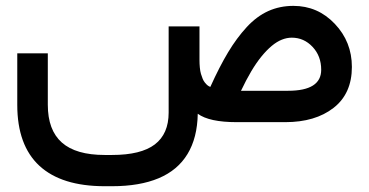

<svg xmlns="http://www.w3.org/2000/svg" viewBox="-20 -418 1263 657"><path d="M662.6 -213.4Q662.6 -199.2 663.8 -186.8Q665 -174.3 667.7 -165Q670.4 -155.8 673.6 -148.2Q676.8 -140.6 681.2 -135.3Q685.5 -129.9 689.9 -126.2Q694.3 -122.6 699.7 -120.6Q731 -189.9 760.5 -239Q790 -288.1 824.2 -325.2Q858.4 -362.3 897.9 -380.1Q937.5 -397.9 983.9 -397.9Q1067.4 -397.9 1125.7 -336.4Q1184.1 -274.9 1184.1 -189Q1184.1 -97.7 1121.3 -48.8Q1058.6 0 956.1 0H790Q695.8 0 656.7 -28.8Q655.3 53.7 621.6 109.1Q587.9 164.6 522.9 191.9Q458 219.2 363.3 219.2H338.4Q190.4 219.2 114.7 149.2Q39.1 79.1 39.1 -59.1V-225.6V-235.4H48.8H133.8H143.6V-225.6V-59.6Q143.6 27.3 191.7 69.8Q239.7 112.3 338.4 112.3H363.3Q462.4 112.3 509.8 76.2Q557.1 40 557.1 -32.7V-317.9V-327.6H566.9H652.8H662.6V-317.9ZM1079.1 -179.2Q1079.1 -226.1 1049.6 -257.6Q1020 -289.1 978.5 -289.1Q961.4 -289.1 944.3 -282.2Q927.2 -275.4 909.9 -261Q892.6 -246.6 875 -225.1Q857.4 -203.6 839.8 -174.1Q822.3 -144.5 804.7 -107.4H965.8Q1079.1 -107.4 1079.1 -179.2Z"/></svg>

Font: Shabnam Medium WOL
Style: Medium-WOL
Weight: 500
Foundry: DejaVu fonts team - Redesigned by Saber Rastikerdar - Based on Vazir font
Version: Version 5.0.0